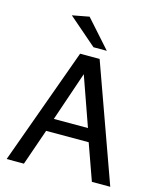

<svg xmlns="http://www.w3.org/2000/svg" viewBox="-119 -890 801 973"><g transform="rotate(15 281.5 -403.0)"><path d="M9.7 0 231.2 -612H333.5L553.3 0H456.9L389.3 -189.8H166.1L100.3 0ZM188.1 -258.3H367.1L276 -516.5ZM358.1 -661.1H288.2L140.3 -789L229.1 -805.7Z"/></g></svg>

Font: Ancizar Sans Thin
Style: Regular
Weight: 100
Designer: Cesar Puertas, Viviana Monsalve, Julian Moncada, Julian Prieto, Jose Castro, Mariel Hernandez, Felipe Aragon, Sara Alarc
Version: Version 8.100